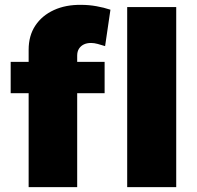

<svg xmlns="http://www.w3.org/2000/svg" viewBox="-20 -771 812 791"><path d="M98 -566Q98 -624 125.5 -665.5Q153 -707 202 -729.5Q251 -752 315 -751Q346 -751 377 -745.5Q408 -740 435 -731L413 -581Q397 -586 382.5 -590Q368 -594 355 -594Q338 -594 325.5 -588Q313 -582 305.5 -570.5Q298 -559 298 -542V0H98ZM24 -516H411V-387H24ZM504 -742H706V0H504Z"/></svg>

Font: Alexandria ExtraBold
Style: Regular
Weight: 800
Designer: Mohamed Gaber
Foundry: Kief Type Foundry
Version: Version 5.100